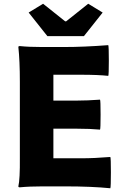

<svg xmlns="http://www.w3.org/2000/svg" viewBox="-20 -995 670 1025"><path d="M569 10Q469 0 328 0H207Q136 0 86 5Q78 5 78 0Q87 -38 86 -153Q86 -175 86 -186V-372V-558Q86 -670 78 -744Q78 -749 86 -749Q134 -744 204 -744H322Q428 -744 558 -754Q561 -747 561 -671Q561 -595 558 -590Q504 -596 412 -596H265V-458H390Q446 -458 514 -463Q517 -459 517 -383Q517 -307 514 -303Q462 -308 390 -308H265V-150H417Q482 -150 569 -157Q572 -152 572 -74.5Q572 3 569 10ZM233 -802 133 -928 210 -975 328 -881H333L451 -975L528 -928L428 -802H330Z"/></svg>

Font: GenSekiGothic TW H
Style: Regular
Weight: 900
Version: Version 1.501;PS 1;hotconv 16.6.51;makeotf.lib2.5.65220